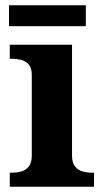

<svg xmlns="http://www.w3.org/2000/svg" viewBox="-20 -705 392 725"><path d="M17 0V-53H29Q44 -53 60.5 -57.5Q77 -62 88.5 -75.9Q100 -89.8 100 -117.7V-422Q100 -448.9 88 -462Q76 -475 59.5 -479Q43 -483 29 -483H17V-536H252V-118Q252 -90 263.5 -76Q275 -62 292 -57.5Q309 -53 323 -53H335V0ZM14 -606V-685H304V-606Z"/></svg>

Font: Noto Serif Armenian
Style: Regular
Weight: 400
Designer: Monotype Design Team
Foundry: Monotype Imaging Inc.
Version: Version 2.007